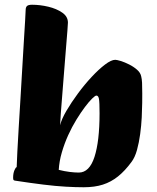

<svg xmlns="http://www.w3.org/2000/svg" viewBox="-20 -776 661 809"><path d="M332.7 13Q298.5 13 256.9 10.6Q215.2 8.3 162.5 1.8Q109.8 -4.7 42.3 -15Q39.1 -15.8 37.2 -17.5Q35.3 -19.3 35.3 -27Q35.3 -45.6 40.8 -58.6Q46.3 -71.6 50.3 -71.6Q50.8 -93.3 53.1 -136.9Q55.3 -180.5 58.8 -238.2Q62.3 -295.8 66.2 -359.5Q70.1 -423.2 73.6 -485.3Q77.1 -547.5 80.4 -600Q83.8 -652.5 85.8 -688.3Q87.8 -724.1 88.1 -733.6Q88.1 -745.2 93.7 -750.6Q99.4 -756 115.2 -756Q148.8 -756 183.6 -747.7Q218.4 -739.4 242.3 -722.8Q266.2 -706.3 266.2 -680.7Q266.2 -675.9 264 -646.5Q261.9 -617.1 258 -572.5Q254.2 -527.9 250.4 -477.8Q246.7 -427.6 242.7 -380.4Q238.7 -333.3 236.2 -297.8Q233.7 -262.2 233.2 -248.3Q239.4 -274 259.8 -309Q280.2 -344 308.1 -381.7Q335.9 -419.4 366 -451.7Q396.1 -484 422.5 -504Q448.8 -524 465.6 -524Q472.1 -524 488.6 -519Q505.2 -514 524.1 -504.4Q543.1 -494.9 557.5 -482.2Q572 -469.6 575 -454Q577.7 -444 578.6 -427.2Q579.4 -410.5 579.4 -382.1Q579.4 -369.7 579.2 -342.7Q578.9 -315.7 577.2 -281.4Q575.5 -247.1 570.6 -210.9Q565.7 -174.7 557.2 -144Q548.7 -113.3 534.4 -94Q506.9 -56.5 477.5 -32.8Q448.1 -9.2 413.4 1.9Q378.8 13 332.7 13ZM312 -48.9Q356.7 -48.9 378.1 -114.8Q399.5 -180.7 399.5 -298.7Q399.5 -346 396.9 -359.7Q394.3 -373.3 386.1 -373.3Q381.1 -373.3 368.1 -360.6Q355 -347.9 337.8 -325Q320.6 -302.1 302.1 -272.1Q283.6 -242.1 267.5 -206.8Q251.5 -171.5 240.6 -134.1Q229.7 -96.8 227.5 -60.3Q252.7 -54.1 274 -51.5Q295.4 -48.9 312 -48.9Z"/></svg>

Font: Briem Hand Thin
Style: Regular
Weight: 100
Designer: Gunnlaugur SE Briem, Eben Sorkin
Foundry: Sorkin Type Co.
Version: Version 1.003